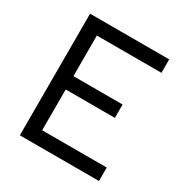

<svg xmlns="http://www.w3.org/2000/svg" viewBox="-161 -820 909 948"><g transform="rotate(30 293.0 -346.5)"><path d="M82 0V-693.4H533.2V-616.7H165V-385.3H445.3V-309.1H165V-76.7H533.2V0Z"/></g></svg>

Font: Cascadia Mono SemiLight
Style: Regular
Weight: 350
Monospace: yes
Designer: Aaron Bell
Foundry: Saja Typeworks
Version: Version 2404.023; ttfautohint (v1.8.4)